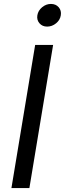

<svg xmlns="http://www.w3.org/2000/svg" viewBox="-20 -956 330 976"><path d="M250 -727.5 129.4 0H38.1L158.7 -727.5ZM219.7 -820.8Q195.3 -820.8 180.7 -837.6Q166 -854.5 169.9 -878.4Q173.8 -902.3 194.1 -919.2Q214.4 -936 238.8 -936Q263.7 -936 278.3 -919.2Q293 -902.3 289.1 -878.4Q285.6 -854.5 265.1 -837.6Q244.6 -820.8 219.7 -820.8Z"/></svg>

Font: Inter 20pt
Style: Italic
Weight: 400
Italic angle: -9.3988°
Version: Version 4.001;git-66647c0bb